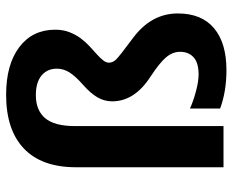

<svg xmlns="http://www.w3.org/2000/svg" viewBox="-87 -678 774 640"><g transform="rotate(-90 300.0 -358.0)"><path d="M575.2 -152.3Q575.2 -73.2 526.1 -31.7Q477.1 9.8 386.2 9.8Q314.9 9.8 258.3 -11.2V-111.8Q282.7 -100.6 315.7 -91.8Q348.6 -83 371.6 -83Q411.1 -83 429.2 -99.9Q447.3 -116.7 447.3 -144.5Q447.3 -169.9 428.7 -191.7Q410.2 -213.4 364.7 -243.2Q282.2 -296.4 282.2 -371.1Q282.2 -397.5 295.7 -420.4Q309.1 -443.4 336.9 -467.8Q366.7 -494.1 378.9 -513.9Q391.1 -533.7 391.1 -555.7Q391.1 -587.4 368.4 -606.4Q345.7 -625.5 302.7 -625.5Q252.4 -625.5 226.1 -594.5Q199.7 -563.5 199.7 -494.6V0H62.5V-491.7Q62.5 -606 124.8 -665.3Q187 -724.6 304.2 -724.6Q404.8 -724.6 462.9 -680.7Q521 -636.7 521 -561Q521 -534.7 512.9 -513.9Q504.9 -493.2 492.7 -476.6Q480.5 -460 466.1 -446.8Q451.7 -433.6 439.5 -422.6Q427.2 -411.6 419.2 -401.6Q411.1 -391.6 411.1 -381.8Q411.1 -369.6 421.1 -358.6Q431.2 -347.7 493.2 -301.8Q575.2 -240.7 575.2 -152.3Z"/></g></svg>

Font: Cousine
Style: Bold
Weight: 700
Monospace: yes
Designer: Steve Matteson
Foundry: Ascender Corporation
Version: Version 1.20